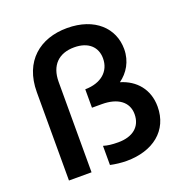

<svg xmlns="http://www.w3.org/2000/svg" viewBox="-134 -871 962 999"><g transform="rotate(-20 347.0 -371.0)"><path d="M400 7C545 7 647 -71 647 -204C647 -300 590 -365 506 -390C552 -423 586 -476 586 -545C586 -660 497 -749 343 -749C194 -749 82 -661 82 -489V0H207V-500C207 -593 259 -642 344 -642C422 -642 466 -600 466 -537C466 -465 412 -418 324 -417V-315H379C465 -315 521 -277 521 -208C521 -138 471 -99 392 -99C357 -99 333 -102 310 -109V-3C337 3 370 7 400 7Z"/></g></svg>

Font: Chess Sans SemiBold
Style: Regular
Weight: 600
Designer: Wolf Bōese
Foundry: Wolf Bōese
Version: Version 7.223;Glyphs 3.3 (3306)